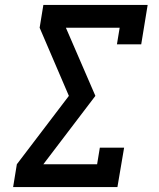

<svg xmlns="http://www.w3.org/2000/svg" viewBox="-20 -755 640 775"><path d="M33 0 48 -92 258 -368 140 -643 155 -735H576L550 -576H452L463 -643H246L365 -368L155 -92H372L383 -159H481L454 0Z"/></svg>

Font: Iosevka Etoile SmBdObl
Style: Regular
Weight: 600
Italic angle: -9°
Designer: Belleve Invis
Foundry: Belleve Invis
Version: Version 15.5.2; ttfautohint (v1.8.4)